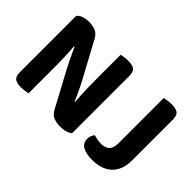

<svg xmlns="http://www.w3.org/2000/svg" viewBox="-93 -933 1262 1262"><g transform="rotate(45 538.0 -301.5)"><path d="M73.2 -447.3 202.5 -449.3Q206.5 -408.4 208.5 -366.4Q210.6 -324.4 211.1 -284.5Q211.6 -244.6 211.6 -207.3V-0.7Q203.3 1.3 184.9 4.1Q166.4 7 147.5 7Q107 7 90.1 -7.5Q73.2 -21.9 73.2 -58.1ZM599.4 -162.1 469.7 -160Q462.3 -234.8 461.5 -303.5Q460.6 -372.2 460.6 -435V-608Q469.9 -610 487.8 -612.8Q505.8 -615.6 525 -615.6Q565.5 -615.6 582.4 -601.2Q599.4 -586.8 599.4 -550.6ZM599.4 -207.9V-292.4V-17.6Q587.1 -6.6 564.8 0.3Q542.6 7.3 512.4 7.3Q479.8 7.3 452.2 -3.2Q424.7 -13.7 406.1 -49.9L276.1 -292Q264.4 -315 252.7 -338.3Q241 -361.6 230.2 -384.8Q219.5 -408 209.9 -430.3L73.2 -399.4V-582.1Q85.1 -598.1 109.2 -606.4Q133.3 -614.7 160.8 -614.7Q193.4 -614.7 221.3 -603.8Q249.2 -593 267.1 -557.5L398.1 -315.3Q410.1 -293 421.7 -269.4Q433.2 -245.8 444 -222.5Q454.7 -199.3 463.7 -177ZM861.8 -289.7H1004.8V-169.1Q1004.8 -109.8 982 -68.8Q959.2 -27.9 917.2 -7.1Q875.3 13.6 817.1 13.6Q763.1 13.6 729.3 -3.8Q695.6 -21.3 695.6 -61.8Q695.6 -79.7 701.6 -93Q707.6 -106.3 713.9 -114Q731.5 -108.9 747.7 -105.9Q764 -102.9 782 -102.9Q823 -102.9 842.4 -123.2Q861.8 -143.6 861.8 -185.7ZM1004.8 -230.7H861.8V-607.3Q871.4 -609.3 890.5 -612.5Q909.6 -615.6 927.8 -615.6Q968.3 -615.6 986.6 -601.5Q1004.8 -587.4 1004.8 -548.3Z"/></g></svg>

Font: Baloo Tamma 2
Style: Regular
Weight: 400
Designer: Divya Kowshik, Shuchita Grover and Ek Type
Foundry: Ek Type
Version: Version 1.700